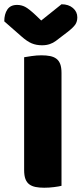

<svg xmlns="http://www.w3.org/2000/svg" viewBox="-48 -874 382 899"><path d="M240 -4Q229 -1 205.5 2Q182 5 159 5Q136 5 118.5 1.5Q101 -2 89 -11Q77 -20 71 -36Q65 -52 65 -78V-606Q76 -608 100 -611.5Q124 -615 146 -615Q169 -615 186.5 -611.5Q204 -608 216 -599Q228 -590 234 -574Q240 -558 240 -532ZM145 -778 240 -854Q273 -854 293.5 -836.5Q314 -819 314 -793Q314 -773 304.5 -759Q295 -745 268 -724L213 -682Q201 -673 185 -667.5Q169 -662 149 -662Q122 -662 100.5 -671Q79 -680 53 -703L-28 -774Q-28 -808 -13.5 -829.5Q1 -851 32 -851Q52 -851 69.5 -842Q87 -833 119 -803Z"/></svg>

Font: Baloo
Style: Regular
Weight: 400
Designer: Sarang Kulkarni and Ek Type
Foundry: Ek Type
Version: Version 1.443;PS 1.000;hotconv 16.6.51;makeotf.lib2.5.65220;